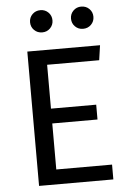

<svg xmlns="http://www.w3.org/2000/svg" viewBox="-60 -937 654 981"><g transform="rotate(-5 267.5 -447.0)"><path d="M462 -613H195V-388H427V-312H195V-76H481V0H100V-689H473ZM242 -837Q242 -813 225.5 -796.5Q209 -780 185 -780Q160 -780 143.5 -796.5Q127 -813 127 -837Q127 -861 143.5 -877.5Q160 -894 185 -894Q209 -894 225.5 -877.5Q242 -861 242 -837ZM452 -837Q452 -813 435.5 -796.5Q419 -780 394 -780Q370 -780 353.5 -796.5Q337 -813 337 -837Q337 -861 353.5 -877.5Q370 -894 394 -894Q419 -894 435.5 -877.5Q452 -861 452 -837Z"/></g></svg>

Font: Fira Sans
Style: Regular
Weight: 400
Designer: bBox Type GmbH & Carrois Corporate GbR & Edenspiekermann AG
Foundry: bBox Type GmbH & Carrois Corporate GbR & Edenspiekermann AG
Version: Version 4.301